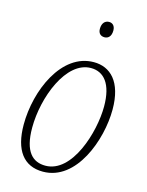

<svg xmlns="http://www.w3.org/2000/svg" viewBox="-115 -817 685 897"><g transform="rotate(15 228.0 -368.0)"><path d="M297 -671C313 -671 329 -682 329 -712C329 -735 316 -746 300 -746C279 -746 266 -730 266 -704C266 -681 279 -671 297 -671ZM181 10C343 10 421 -208 421 -354C421 -490 359 -546 280 -546C124 -546 38 -345 38 -180C38 -56 88 10 181 10ZM185 -20C124 -20 80 -59 80 -176C80 -323 154 -516 274 -516C336 -516 379 -468 379 -358C379 -233 314 -20 185 -20Z"/></g></svg>

Font: Noto Serif Condensed ExtraLight
Style: Italic
Weight: 200
Width: 3
Italic angle: -12°
Designer: Monotype Design Team
Foundry: Monotype Imaging Inc.
Version: Version 2.013